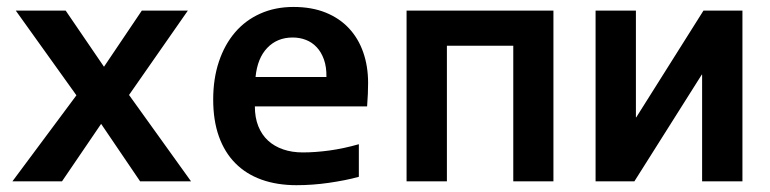

<svg xmlns="http://www.w3.org/2000/svg" viewBox="-20 -527 2239 558"><path d="M387.2 0 273.9 -167 160.2 0H16.1L202.1 -250L25.9 -496.1H170.9L282.2 -333L392.1 -496.1H525.9L355 -251L535.2 0Z M1049.8 -286.1Q1049.8 -273.9 1049.1 -254.4Q1048.3 -234.9 1046.9 -217.8H720.7Q720.7 -185.1 730.7 -160.2Q740.7 -135.3 759 -118.4Q777.3 -101.6 803 -92.8Q828.6 -84 859.9 -84Q896 -84 937.3 -89.6Q978.5 -95.2 1022.9 -107.9V-13.2Q1003.9 -7.8 981.4 -3.4Q959 1 935.5 4.4Q912.1 7.8 888.2 9.5Q864.3 11.2 841.8 11.2Q785.2 11.2 740.2 -4.9Q695.3 -21 664.1 -52.5Q632.8 -84 616.2 -130.4Q599.6 -176.8 599.6 -237.8Q599.6 -298.3 616.2 -347.9Q632.8 -397.5 663.1 -432.9Q693.4 -468.3 736.6 -487.5Q779.8 -506.8 833 -506.8Q885.7 -506.8 926.3 -490.5Q966.8 -474.1 994.1 -444.8Q1021.5 -415.5 1035.6 -375Q1049.8 -334.5 1049.8 -286.1ZM928.7 -303.2Q929.2 -332.5 921.4 -354.2Q913.6 -376 900.1 -390.1Q886.7 -404.3 868.9 -411.1Q851.1 -418 830.6 -418Q785.6 -418 756.8 -387.9Q728 -357.9 722.7 -303.2Z M1471.7 0V-394H1278.8V0H1161.6V-496.1H1588.4V0Z M2020.5 0V-310.1H2019.5L1823.7 0H1710.9V-496.1H1828.1V-186H1829.1L2024.4 -496.1H2137.7V0Z"/></svg>

Font: Code New Roman
Style: Bold
Weight: 700
Monospace: yes
Designer: Sam Radian
Foundry: Code New Roman
Version: Version 1.508 October 19, 2014